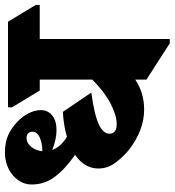

<svg xmlns="http://www.w3.org/2000/svg" viewBox="14 -692 689 756"><g transform="rotate(-90 358.0 -314.5)"><path d="M305 -91Q262 -91 223.5 -106Q185 -121 149 -148Q120 -171 96 -202.5Q72 -234 72 -271Q72 -326 126 -363Q72 -400 40.5 -441Q9 -482 9 -534Q9 -563 26 -587Q43 -611 71.5 -625Q100 -639 135 -639Q175 -639 203 -626.5Q231 -614 255 -591Q275 -573 288.5 -547.5Q302 -522 302 -498Q302 -470 281 -453Q260 -436 224 -436Q204 -436 184 -440.5Q164 -445 145 -453Q157 -419 197 -395Q241 -408 295 -411L371 -299Q283 -287 246 -269.5Q209 -252 209 -228Q209 -199 247 -199Q281 -199 327.5 -223Q374 -247 422 -295V-502H379L313 -611V-627H650L716 -518V-502H582V10H565L422 -82V-126Q399 -110 369 -100.5Q339 -91 305 -91ZM193 -554Q172 -554 157.5 -536Q143 -518 140 -492H145Q171 -492 194 -502Q217 -512 217 -531Q217 -541 210.5 -547.5Q204 -554 193 -554Z"/></g></svg>

Font: Noto Serif Devanagari Black
Style: Regular
Weight: 900
Designer: Universal Thirst, Indian Type Foundry and the Monotype Design Team
Foundry: Monotype Imaging Inc.
Version: Version 2.004; ttfautohint (v1.8.4.7-5d5b)